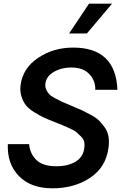

<svg xmlns="http://www.w3.org/2000/svg" viewBox="-20 -1020 681 1050"><path d="M466.8 -1000H592.8L455.1 -836.9H357.9ZM22.9 -231.9H139.2Q143.1 -181.2 178 -146Q212.9 -110.8 288.1 -110.8Q351.1 -110.8 392.6 -135.5Q434.1 -160.2 440.9 -209Q443.8 -228 440.4 -243.9Q437 -259.8 422.6 -273.9Q408.2 -288.1 398.7 -296.6Q389.2 -305.2 361.1 -318.1Q333 -331.1 324 -334.5Q314.9 -337.9 279.8 -352.1Q241.7 -367.2 220 -377.2Q198.2 -387.2 167.7 -406Q137.2 -424.8 122.1 -443.8Q106.9 -462.9 97.4 -492.4Q87.9 -522 92.8 -557.1Q106 -648.9 189.5 -704.3Q272.9 -759.8 379.9 -759.8Q612.8 -759.8 622.1 -528.8H501Q502.9 -577.6 469 -614.3Q435.1 -650.9 368.2 -650.9Q316.4 -650.9 274.7 -627Q232.9 -603 228 -562Q226.1 -544.9 233.2 -529.5Q240.2 -514.2 250 -504.2Q259.8 -494.1 283 -481.7Q306.2 -469.2 320.1 -463.1Q334 -457 365.2 -443.8Q369.1 -441.9 377 -439Q411.1 -424.8 429 -416.5Q446.8 -408.2 476.3 -392.1Q505.9 -376 521.5 -360.6Q537.1 -345.2 553 -323Q568.8 -300.8 573.5 -272.5Q578.1 -244.1 573.2 -210.9Q559.1 -105 472.7 -47.6Q386.2 9.8 267.1 9.8Q147.9 9.8 83 -57.6Q18.1 -125 22.9 -231.9Z"/></svg>

Font: Oakes Grotesk
Style: SemiBold Italic
Weight: 600
Designer: Samuel Oakes
Foundry: Samuel Oakes
Version: Version 1.0 | wf-rip DC20170320